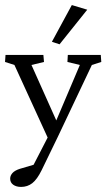

<svg xmlns="http://www.w3.org/2000/svg" viewBox="-22 -550 415 748"><path d="M171.4 2.9 34.2 -296.9 -2.4 -308.6 -0.5 -335.9H147L149.4 -308.6L100.6 -296.9L209 -54.7ZM370.6 -335.9 372.6 -308.6 335.9 -296.9 203.1 -16.6 140.1 113.3Q122.6 148.9 103.8 163.6Q85 178.2 60.1 178.2Q41.5 178.2 29.5 169.7Q17.6 161.1 17.6 146Q17.6 134.3 26.4 124.3Q35.2 114.3 54.7 107.9L126 86.9L91.3 126L177.2 -40.5L186 -54.2L289.1 -296.9L240.7 -308.6L242.2 -335.9ZM210 -377.4 180.2 -387.2 257.8 -530.3 317.9 -512.2Z"/></svg>

Font: Lateef Light
Style: Regular
Weight: 300
Designer: SIL International
Foundry: SIL International
Version: Version 4.200